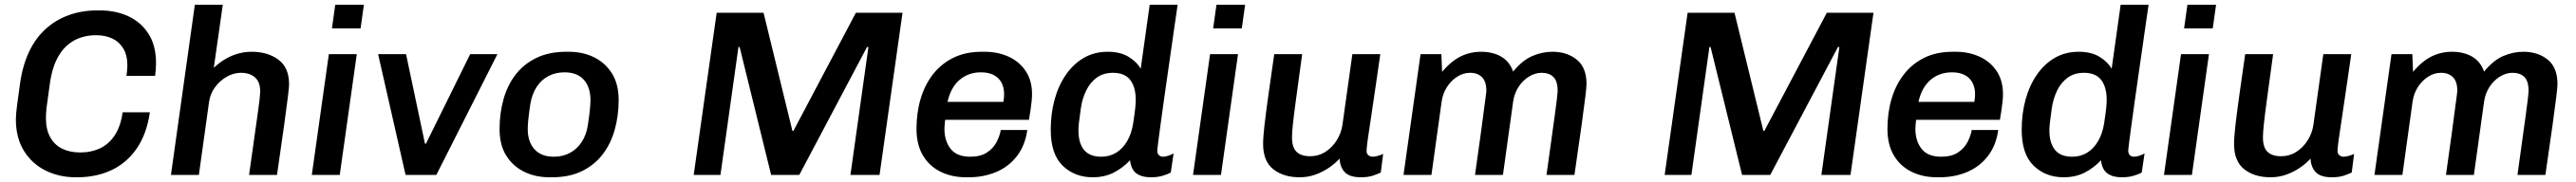

<svg xmlns="http://www.w3.org/2000/svg" viewBox="-20 -740 10881 770"><path d="M300 10Q230 10 172.5 -18.5Q115 -47 81 -102Q47 -157 47 -236Q47 -257 53 -301.5Q59 -346 65 -389Q76 -465 103.5 -522.5Q131 -580 174 -618.5Q217 -657 272 -676.5Q327 -696 391 -696H401Q469 -696 522.5 -671Q576 -646 607.5 -596.5Q639 -547 639 -473Q639 -460 638 -446.5Q637 -433 635 -419H514Q516 -430 516.5 -440Q517 -450 518 -462Q518 -506 501 -534.5Q484 -563 454.5 -577Q425 -591 386 -591Q334 -591 293.5 -569Q253 -547 227 -502.5Q201 -458 191 -389Q186 -352 182.5 -327.5Q179 -303 177 -287Q175 -271 174.5 -260.5Q174 -250 174 -241Q174 -192 192 -159.5Q210 -127 242.5 -111Q275 -95 318 -95Q366 -95 403.5 -113Q441 -131 465.5 -169Q490 -207 498 -265H613Q600 -174 558 -112.5Q516 -51 451.5 -20.5Q387 10 306 10Z M702 0 803 -720H921L883 -453Q906 -475 931.5 -490Q957 -505 985 -513Q1013 -521 1043 -521Q1111 -521 1156 -487.5Q1201 -454 1201 -383Q1201 -373 1196.5 -335Q1192 -297 1181 -217Q1170 -137 1150 0H1032Q1043 -77 1051.5 -138.5Q1060 -200 1066.5 -245Q1073 -290 1076 -317.5Q1079 -345 1079 -354Q1079 -393 1057 -412.5Q1035 -432 997 -432Q967 -432 938 -415.5Q909 -399 888.5 -371.5Q868 -344 863 -309L820 0Z M1297 0 1369 -511H1487L1415 0ZM1382 -620 1396 -720H1517L1503 -620Z M1693 0 1577 -511H1695L1775 -132H1779L1966 -511H2081L1823 0Z M2301 10Q2241 10 2193.5 -13.5Q2146 -37 2118 -82Q2090 -127 2090 -194Q2090 -260 2106.5 -319.5Q2123 -379 2157.5 -424Q2192 -469 2245.5 -495Q2299 -521 2372 -521H2382Q2442 -521 2489.5 -497.5Q2537 -474 2565 -429Q2593 -384 2593 -317Q2593 -251 2576.5 -191.5Q2560 -132 2525.5 -87Q2491 -42 2438 -16Q2385 10 2311 10ZM2319 -77Q2357 -77 2387 -93Q2417 -109 2437 -139.5Q2457 -170 2463 -211Q2468 -244 2471 -271.5Q2474 -299 2474 -316Q2474 -371 2446 -402.5Q2418 -434 2364 -434Q2326 -434 2296 -418Q2266 -402 2246.5 -372Q2227 -342 2220 -300Q2215 -267 2212 -239.5Q2209 -212 2209 -195Q2209 -140 2237.5 -108.5Q2266 -77 2319 -77Z M2910 0 3007 -686H3205L3327 -186H3331L3595 -686H3792L3695 0H3572L3648 -541H3642L3356 0H3237L3104 -541H3099L3023 0Z M4061 10Q3999 10 3951.5 -14Q3904 -38 3877.5 -83.5Q3851 -129 3851 -195Q3851 -263 3868.5 -322Q3886 -381 3920.5 -425.5Q3955 -470 4006.5 -495.5Q4058 -521 4127 -521H4139Q4195 -521 4240.5 -500Q4286 -479 4312.5 -439Q4339 -399 4339 -342Q4339 -330 4337.5 -313.5Q4336 -297 4333 -277Q4330 -257 4326 -233H3972Q3971 -224 3970 -213Q3969 -202 3969 -195Q3969 -144 3995 -110.5Q4021 -77 4078 -77Q4122 -77 4149 -95Q4176 -113 4189.5 -139.5Q4203 -166 4207 -190H4319Q4310 -125 4275.5 -80Q4241 -35 4188 -12.5Q4135 10 4071 10ZM3982 -309H4218Q4220 -320 4220.5 -327Q4221 -334 4221 -341Q4221 -385 4195.5 -409.5Q4170 -434 4123 -434Q4071 -434 4033.5 -402.5Q3996 -371 3982 -309Z M4595 10Q4519 10 4468.5 -39Q4418 -88 4418 -191Q4418 -258 4434 -317.5Q4450 -377 4481.5 -423Q4513 -469 4557.5 -495Q4602 -521 4659 -521Q4712 -521 4747 -499.5Q4782 -478 4798 -449L4836 -720H4954Q4949 -686 4942 -637.5Q4935 -589 4927 -532.5Q4919 -476 4910.5 -417.5Q4902 -359 4894.5 -305Q4887 -251 4881 -207Q4875 -163 4871.5 -135.5Q4868 -108 4868 -104Q4868 -90 4875 -83.5Q4882 -77 4892 -77Q4903 -77 4916 -81.5Q4929 -86 4937 -91L4925 -10Q4913 -3 4891 3.5Q4869 10 4842 10Q4812 10 4792.5 1Q4773 -8 4764 -24.5Q4755 -41 4753 -62Q4722 -29 4683.5 -9.5Q4645 10 4595 10ZM4631 -77Q4667 -77 4694.5 -94Q4722 -111 4740.5 -142.5Q4759 -174 4766 -217Q4773 -263 4775 -283.5Q4777 -304 4777 -318Q4777 -371 4754 -401.5Q4731 -432 4681 -432Q4641 -432 4613 -412Q4585 -392 4568 -357.5Q4551 -323 4545 -281Q4539 -238 4537 -219.5Q4535 -201 4535 -188Q4535 -135 4558.5 -106Q4582 -77 4631 -77Z M5019 0 5091 -511H5209L5137 0ZM5104 -620 5118 -720H5239L5225 -620Z M5469 10Q5401 10 5358 -24Q5315 -58 5315 -131Q5315 -160 5321 -212Q5327 -264 5337.5 -339Q5348 -414 5362 -511H5480Q5464 -394 5454.5 -324Q5445 -254 5441 -216.5Q5437 -179 5437 -159Q5437 -116 5456.5 -97.5Q5476 -79 5513 -79Q5549 -79 5578 -97.5Q5607 -116 5626 -146.5Q5645 -177 5650 -211L5692 -511H5810Q5801 -448 5793.5 -397Q5786 -346 5780 -305.5Q5774 -265 5769.5 -234Q5765 -203 5761.5 -180.5Q5758 -158 5756 -142.5Q5754 -127 5753 -117Q5752 -107 5752 -102Q5752 -89 5760 -83Q5768 -77 5777 -77Q5788 -77 5801.5 -81Q5815 -85 5822 -89L5812 -10Q5804 -6 5782 2Q5760 10 5728 10Q5681 10 5660.5 -11Q5640 -32 5638 -69Q5620 -49 5594 -31Q5568 -13 5536.5 -1.5Q5505 10 5469 10Z M5908 0 5980 -511H6068L6071 -436Q6096 -466 6122.5 -485Q6149 -504 6177.5 -512.5Q6206 -521 6235 -521Q6285 -521 6320.5 -500.5Q6356 -480 6371 -437Q6410 -485 6452 -503Q6494 -521 6537 -521Q6599 -521 6640 -487.5Q6681 -454 6681 -385Q6681 -372 6676 -330.5Q6671 -289 6660 -209.5Q6649 -130 6630 0H6512Q6523 -78 6531.5 -140.5Q6540 -203 6546.5 -249Q6553 -295 6556 -322Q6559 -349 6559 -355Q6559 -397 6541 -414.5Q6523 -432 6491 -432Q6464 -432 6438 -416Q6412 -400 6394 -372.5Q6376 -345 6371 -310L6328 0H6210Q6225 -104 6234 -171.5Q6243 -239 6248 -277.5Q6253 -316 6255.5 -333.5Q6258 -351 6258 -355Q6258 -395 6239.5 -413.5Q6221 -432 6189 -432Q6161 -432 6135.5 -416Q6110 -400 6092 -372.5Q6074 -345 6069 -310L6026 0Z M7011 0 7108 -686H7306L7428 -186H7432L7696 -686H7893L7796 0H7673L7749 -541H7743L7457 0H7338L7205 -541H7200L7124 0Z M8162 10Q8100 10 8052.5 -14Q8005 -38 7978.5 -83.5Q7952 -129 7952 -195Q7952 -263 7969.5 -322Q7987 -381 8021.5 -425.5Q8056 -470 8107.5 -495.5Q8159 -521 8228 -521H8240Q8296 -521 8341.5 -500Q8387 -479 8413.5 -439Q8440 -399 8440 -342Q8440 -330 8438.5 -313.5Q8437 -297 8434 -277Q8431 -257 8427 -233H8073Q8072 -224 8071 -213Q8070 -202 8070 -195Q8070 -144 8096 -110.5Q8122 -77 8179 -77Q8223 -77 8250 -95Q8277 -113 8290.5 -139.5Q8304 -166 8308 -190H8420Q8411 -125 8376.5 -80Q8342 -35 8289 -12.5Q8236 10 8172 10ZM8083 -309H8319Q8321 -320 8321.5 -327Q8322 -334 8322 -341Q8322 -385 8296.5 -409.5Q8271 -434 8224 -434Q8172 -434 8134.5 -402.5Q8097 -371 8083 -309Z M8696 10Q8620 10 8569.5 -39Q8519 -88 8519 -191Q8519 -258 8535 -317.5Q8551 -377 8582.5 -423Q8614 -469 8658.5 -495Q8703 -521 8760 -521Q8813 -521 8848 -499.5Q8883 -478 8899 -449L8937 -720H9055Q9050 -686 9043 -637.5Q9036 -589 9028 -532.5Q9020 -476 9011.5 -417.5Q9003 -359 8995.5 -305Q8988 -251 8982 -207Q8976 -163 8972.5 -135.5Q8969 -108 8969 -104Q8969 -90 8976 -83.5Q8983 -77 8993 -77Q9004 -77 9017 -81.5Q9030 -86 9038 -91L9026 -10Q9014 -3 8992 3.5Q8970 10 8943 10Q8913 10 8893.5 1Q8874 -8 8865 -24.5Q8856 -41 8854 -62Q8823 -29 8784.5 -9.5Q8746 10 8696 10ZM8732 -77Q8768 -77 8795.5 -94Q8823 -111 8841.5 -142.5Q8860 -174 8867 -217Q8874 -263 8876 -283.5Q8878 -304 8878 -318Q8878 -371 8855 -401.5Q8832 -432 8782 -432Q8742 -432 8714 -412Q8686 -392 8669 -357.5Q8652 -323 8646 -281Q8640 -238 8638 -219.5Q8636 -201 8636 -188Q8636 -135 8659.5 -106Q8683 -77 8732 -77Z M9120 0 9192 -511H9310L9238 0ZM9205 -620 9219 -720H9340L9326 -620Z M9570 10Q9502 10 9459 -24Q9416 -58 9416 -131Q9416 -160 9422 -212Q9428 -264 9438.5 -339Q9449 -414 9463 -511H9581Q9565 -394 9555.5 -324Q9546 -254 9542 -216.5Q9538 -179 9538 -159Q9538 -116 9557.5 -97.5Q9577 -79 9614 -79Q9650 -79 9679 -97.5Q9708 -116 9727 -146.5Q9746 -177 9751 -211L9793 -511H9911Q9902 -448 9894.5 -397Q9887 -346 9881 -305.5Q9875 -265 9870.5 -234Q9866 -203 9862.5 -180.5Q9859 -158 9857 -142.5Q9855 -127 9854 -117Q9853 -107 9853 -102Q9853 -89 9861 -83Q9869 -77 9878 -77Q9889 -77 9902.5 -81Q9916 -85 9923 -89L9913 -10Q9905 -6 9883 2Q9861 10 9829 10Q9782 10 9761.5 -11Q9741 -32 9739 -69Q9721 -49 9695 -31Q9669 -13 9637.5 -1.5Q9606 10 9570 10Z M10009 0 10081 -511H10169L10172 -436Q10197 -466 10223.5 -485Q10250 -504 10278.5 -512.5Q10307 -521 10336 -521Q10386 -521 10421.5 -500.5Q10457 -480 10472 -437Q10511 -485 10553 -503Q10595 -521 10638 -521Q10700 -521 10741 -487.5Q10782 -454 10782 -385Q10782 -372 10777 -330.5Q10772 -289 10761 -209.5Q10750 -130 10731 0H10613Q10624 -78 10632.5 -140.5Q10641 -203 10647.5 -249Q10654 -295 10657 -322Q10660 -349 10660 -355Q10660 -397 10642 -414.5Q10624 -432 10592 -432Q10565 -432 10539 -416Q10513 -400 10495 -372.5Q10477 -345 10472 -310L10429 0H10311Q10326 -104 10335 -171.5Q10344 -239 10349 -277.5Q10354 -316 10356.5 -333.5Q10359 -351 10359 -355Q10359 -395 10340.5 -413.5Q10322 -432 10290 -432Q10262 -432 10236.5 -416Q10211 -400 10193 -372.5Q10175 -345 10170 -310L10127 0Z"/></svg>

Font: Chivo Medium Medium
Style: Italic
Weight: 500
Italic angle: -8.05°
Version: Version 2.002